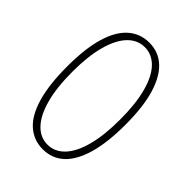

<svg xmlns="http://www.w3.org/2000/svg" viewBox="-218 -841 957 957"><g transform="rotate(45 260.5 -363.0)"><path d="M261 13Q197 13 150.5 -28Q104 -69 79.5 -153Q55 -237 55 -365Q55 -492 79.5 -574.5Q104 -657 150.5 -698Q197 -739 261 -739Q325 -739 370.5 -698Q416 -657 441 -574.5Q466 -492 466 -365Q466 -237 441 -153Q416 -69 370.5 -28Q325 13 261 13ZM261 -20Q312 -20 350 -60Q388 -100 408.5 -177Q429 -254 429 -365Q429 -475 408.5 -551.5Q388 -628 350 -667.5Q312 -707 261 -707Q210 -707 172 -667.5Q134 -628 113 -551.5Q92 -475 92 -365Q92 -254 113 -177Q134 -100 172 -60Q210 -20 261 -20Z"/></g></svg>

Font: Noto Sans SC Thin
Style: Regular
Weight: 100
Designer: Ryoko NISHIZUKA 西塚涼子 (kana, bopomofo & ideographs); Paul D. Hunt (Latin, Greek & Cyrillic); Sandoll Communications 산돌커뮤니
Foundry: Adobe
Version: Version 2.004-H2;hotconv 1.0.118;makeotfexe 2.5.65603